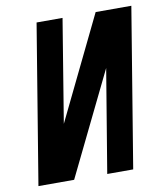

<svg xmlns="http://www.w3.org/2000/svg" viewBox="-82 -805 765 874"><g transform="rotate(-10 300.0 -367.5)"><path d="M25 0 146 -735H266L188 -259L419 -735H584L463 0H343L422 -476L190 0Z"/></g></svg>

Font: Iosevka Aile Oblique
Style: Bold
Weight: 700
Italic angle: -9°
Designer: Belleve Invis
Foundry: Belleve Invis
Version: Version 31.1.0; ttfautohint (v1.8.4)